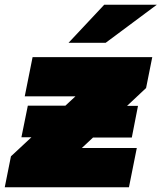

<svg xmlns="http://www.w3.org/2000/svg" viewBox="-40 -787 679 807"><path d="M574 -417 494 -342H540L514 -209H351L304 -165H535L502 0H-20L6 -130L92 -210H50L77 -343H235L277 -382H64L97 -547H600ZM398 -767H619L404 -607H248Z"/></svg>

Font: Montserrat Alternates Black
Style: Italic
Weight: 900
Italic angle: -11.3°
Designer: Julieta Ulanovsky
Foundry: Julieta Ulanovsky
Version: Version 7.200